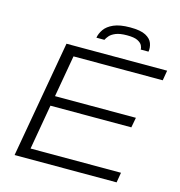

<svg xmlns="http://www.w3.org/2000/svg" viewBox="-124 -979 1023 1089"><g transform="rotate(15 388.0 -434.5)"><path d="M60 0 181 -686H772L762 -627H238L195 -382H670L659 -323H184L138 -59H669L659 0ZM336 -763Q340 -788 357 -812.5Q374 -837 410 -853Q446 -869 507 -869Q568 -869 598 -853Q628 -837 637 -812.5Q646 -788 642 -763H596Q597 -774 590 -787.5Q583 -801 563 -811Q543 -821 501 -821Q459 -821 435 -811Q411 -801 399.5 -787.5Q388 -774 383 -763Z"/></g></svg>

Font: Archivo SemiExpanded ExtraLight
Style: Italic
Weight: 250
Width: 6
Italic angle: -10°
Designer: Hector Gatti
Foundry: Omnibus-Type
Version: Version 2.001